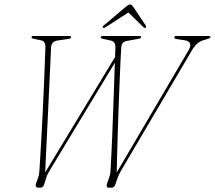

<svg xmlns="http://www.w3.org/2000/svg" viewBox="-20 -866 991 886"><path d="M784.5 -693.5Q784.5 -700 793.5 -700H941.5Q951 -700 951 -694.5Q950.5 -689.5 931 -684L917.5 -680Q886.5 -671 863.5 -630L536 -74Q531.5 -65.5 527.8 -57.8Q524 -50 520.5 -39.5L513 -16.5Q507.5 0 495.5 0H483Q467 0 474.5 -20.5L485 -51Q489 -61.5 489.2 -70Q489.5 -78.5 490.5 -88.5Q491.5 -103 493.5 -143Q495.5 -183 497.8 -238.2Q500 -293.5 502.2 -354.8Q504.5 -416 506.5 -474Q508.5 -532 510 -576.5L211.5 -83Q204.5 -71.5 200.2 -63.2Q196 -55 193 -44.5L184.5 -17Q179 0 167 0H157Q149 0 146 -5.5Q143 -11 146.5 -20L155.5 -45Q159 -54.5 160.2 -62.5Q161.5 -70.5 162 -80.5Q163 -94.5 165.2 -132.2Q167.5 -170 170.5 -222.8Q173.5 -275.5 176.5 -335.2Q179.5 -395 182 -454.5Q184.5 -514 186.5 -564.5Q188.5 -615 189.5 -649Q190 -676 169 -680L137.5 -686.5Q125.5 -688.5 125.5 -694Q125.5 -700 134 -700H299Q308 -700 308 -694Q307.5 -688 293.5 -686L245 -679Q217 -674.5 215.5 -646.5Q214 -615.5 211.8 -561.8Q209.5 -508 206.2 -442.2Q203 -376.5 199.8 -307.8Q196.5 -239 193.5 -177.2Q190.5 -115.5 188.5 -70.5L511 -603Q511.5 -617.5 511.8 -629Q512 -640.5 512.5 -648.5Q513 -674 492.5 -678.5L454 -687Q445 -688.5 445 -693.5Q445 -700 455 -700H624Q631.5 -700 631.5 -695Q631.5 -689 620 -687L567.5 -677.5Q553 -675 546.8 -668Q540.5 -661 539.5 -645Q538 -625.5 536 -582.8Q534 -540 531.8 -483.5Q529.5 -427 527.2 -365.5Q525 -304 523.2 -245.8Q521.5 -187.5 520.2 -141Q519 -94.5 518.5 -70L851 -635.5Q861.5 -653 857 -665Q852.5 -677 830.5 -680.5L796 -685.5Q784.5 -687 784.5 -693.5ZM650.5 -737.5Q647 -735 641.5 -741L572.5 -808.5L468.5 -741Q458.5 -734.5 455 -738.5Q451.5 -742 457.5 -747.5L561 -835Q573.5 -845.5 580 -845.5Q587 -845.5 594.5 -835L653 -747.5Q656.5 -741.5 650.5 -737.5Z"/></svg>

Font: Fraunces 144pt Soft Thin
Style: Italic
Weight: 100
Italic angle: -16°
Version: Version 1.000;[0bf87f6ff]